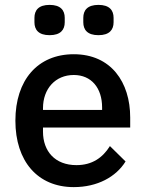

<svg xmlns="http://www.w3.org/2000/svg" viewBox="-20 -754 596 786"><path d="M183 -610C228 -610 245 -632 245 -663V-681C245 -712 228 -734 183 -734C138 -734 121 -712 121 -681V-663C121 -632 138 -610 183 -610ZM383 -610C428 -610 445 -632 445 -663V-681C445 -712 428 -734 383 -734C338 -734 321 -712 321 -681V-663C321 -632 338 -610 383 -610ZM282 12C379 12 455 -30 494 -93L430 -156C400 -108 357 -78 293 -78C205 -78 156 -135 156 -215V-232H513V-273C513 -417 435 -532 282 -532C134 -532 43 -426 43 -260C43 -94 134 12 282 12ZM282 -447C354 -447 398 -394 398 -314V-304H156V-311C156 -391 207 -447 282 -447Z"/></svg>

Font: IBM Plex Thai Looped Medium
Style: Regular
Weight: 500
Designer: Mike Abbink, Paul van der Laan, Pieter van Rosmalen, Ben Mitchell, Mark Frömberg
Foundry: Bold Monday
Version: Version 1.0